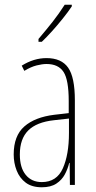

<svg xmlns="http://www.w3.org/2000/svg" viewBox="-20 -783 406 813"><path d="M177 -537Q240 -537 268.5 -496.5Q297 -456 297 -358V0H276L275 -93H273Q267 -68 254.5 -44.5Q242 -21 218.5 -5.5Q195 10 157 10Q115 10 89 -9.5Q63 -29 50.5 -61Q38 -93 38 -129Q38 -208 83 -247.5Q128 -287 210 -297L271 -304V-355Q271 -445 249 -478.5Q227 -512 177 -512Q159 -512 135 -506Q111 -500 83 -483L72 -505Q123 -537 177 -537ZM209 -274Q135 -266 99.5 -230.5Q64 -195 64 -129Q64 -73 89 -42.5Q114 -12 157 -12Q220 -12 246 -70Q272 -128 272 -220V-281ZM284 -756Q268 -732 245.5 -704Q223 -676 200 -650.5Q177 -625 157 -606H143V-618Q177 -658 203 -691Q229 -724 254 -763H284Z"/></svg>

Font: Noto Sans Thai Looped ExtraCondensed Thin
Style: Regular
Weight: 100
Width: 2
Designer: Sasikarn Vongin, Ben Mitchell
Foundry: The Fontpad Ltd
Version: Version 1.001; ttfautohint (v1.8.4.7-5d5b)